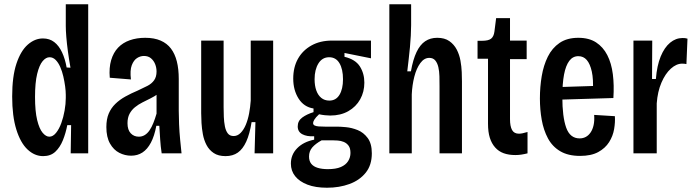

<svg xmlns="http://www.w3.org/2000/svg" viewBox="-20 -718 3256 899"><path d="M182 13Q142 13 109 -18Q76 -49 56.5 -111.5Q37 -174 37 -266Q37 -360 57 -420Q77 -480 110 -509Q143 -538 181 -538Q212 -538 234 -521Q256 -504 270.5 -473Q285 -442 292 -402L310 -401Q303 -440 298 -477Q293 -514 290.5 -545Q288 -576 288 -596V-698H393V-268V0H311L313 -132H295Q288 -95 274.5 -61.5Q261 -28 239 -7.5Q217 13 182 13ZM211 -78Q228 -78 242.5 -96Q257 -114 267 -141.5Q277 -169 282.5 -200.5Q288 -232 288 -259V-274Q288 -291 285 -313.5Q282 -336 276.5 -360Q271 -384 262 -404.5Q253 -425 240.5 -437.5Q228 -450 212 -450Q195 -450 179.5 -431.5Q164 -413 154 -372Q144 -331 144 -264Q144 -197 154 -156Q164 -115 179.5 -96.5Q195 -78 211 -78Z M594 11Q565 11 538.5 -2.5Q512 -16 495 -46Q478 -76 478 -123Q478 -160 489 -186Q500 -212 520 -231.5Q540 -251 567 -266Q594 -281 625 -294Q651 -306 670.5 -316Q690 -326 701.5 -342Q713 -358 713 -383Q713 -401 706.5 -417.5Q700 -434 687 -445Q674 -456 654 -456Q637 -456 621.5 -446Q606 -436 597 -412.5Q588 -389 593 -346L494 -354Q490 -401 500.5 -436.5Q511 -472 533 -495Q555 -518 587.5 -529.5Q620 -541 660 -541Q702 -541 732 -528Q762 -515 780.5 -490.5Q799 -466 808 -430.5Q817 -395 817 -348V-199Q817 -172 818.5 -136Q820 -100 823.5 -64Q827 -28 830 0H737Q732 -33 730 -65Q728 -97 726 -129H712Q703 -81 686.5 -50Q670 -19 647 -4Q624 11 594 11ZM630 -78Q645 -78 657.5 -85.5Q670 -93 680 -107.5Q690 -122 698 -142Q706 -162 713 -186V-298L744 -305Q736 -290 720 -278.5Q704 -267 685 -257.5Q666 -248 647 -238.5Q628 -229 612 -216Q596 -203 586.5 -185Q577 -167 577 -141Q577 -110 592 -94Q607 -78 630 -78Z M1036 13Q1002 13 980.5 -1.5Q959 -16 947 -39Q935 -62 930 -89Q925 -116 923.5 -142Q922 -168 922 -188V-528H1027V-216Q1027 -194 1028 -170.5Q1029 -147 1033 -126.5Q1037 -106 1046.5 -93.5Q1056 -81 1074 -81Q1092 -81 1106.5 -95.5Q1121 -110 1131 -134Q1141 -158 1146.5 -187.5Q1152 -217 1154 -247V-528H1259V-210V0H1172L1176 -146H1158Q1149 -90 1133 -55Q1117 -20 1093.5 -3.5Q1070 13 1036 13Z M1511 161Q1457 161 1419.5 146.5Q1382 132 1362 107Q1342 82 1342 48Q1342 6 1371.5 -24Q1401 -54 1451 -64V-80Q1417 -78 1395.5 -89.5Q1374 -101 1374 -126Q1374 -152 1395 -167.5Q1416 -183 1448 -193V-210Q1403 -217 1378 -256.5Q1353 -296 1353 -350Q1353 -403 1375 -442.5Q1397 -482 1438 -505Q1479 -528 1535 -528H1717V-445L1593 -470V-452Q1644 -440 1665 -407Q1686 -374 1686 -331Q1686 -288 1666.5 -253Q1647 -218 1611 -197.5Q1575 -177 1526 -177Q1516 -177 1501.5 -178.5Q1487 -180 1474 -183Q1458 -168 1452 -158Q1446 -148 1446 -142Q1446 -134 1453 -130.5Q1460 -127 1472.5 -126Q1485 -125 1503 -125H1560Q1574 -125 1600.5 -122.5Q1627 -120 1654.5 -109Q1682 -98 1701.5 -72Q1721 -46 1721 0Q1721 55 1692.5 90.5Q1664 126 1616.5 143.5Q1569 161 1511 161ZM1515 74Q1553 74 1576 64Q1599 54 1610 36.5Q1621 19 1621 -2Q1621 -24 1612 -36Q1603 -48 1589.5 -53.5Q1576 -59 1561.5 -60Q1547 -61 1537 -61H1486Q1457 -45 1442 -27.5Q1427 -10 1427 15Q1427 36 1437.5 49Q1448 62 1468 68Q1488 74 1515 74ZM1522 -247Q1553 -247 1569.5 -274Q1586 -301 1586 -347Q1586 -394 1569.5 -422Q1553 -450 1521 -450Q1489 -450 1471 -421Q1453 -392 1453 -347Q1453 -317 1461 -294.5Q1469 -272 1484.5 -259.5Q1500 -247 1522 -247Z M1803 0V-339V-698H1905V-600Q1905 -578 1903.5 -551.5Q1902 -525 1899.5 -497Q1897 -469 1893.5 -440Q1890 -411 1887 -384H1904Q1914 -440 1930.5 -474.5Q1947 -509 1971 -525Q1995 -541 2027 -541Q2062 -541 2084 -525.5Q2106 -510 2118.5 -486Q2131 -462 2136 -434Q2141 -406 2142 -380.5Q2143 -355 2143 -337V0H2038V-313Q2038 -337 2037.5 -360.5Q2037 -384 2032.5 -403.5Q2028 -423 2018 -435Q2008 -447 1990 -447Q1966 -447 1948 -422.5Q1930 -398 1920 -359Q1910 -320 1908 -276V0Z M2393 8Q2362 8 2338.5 -0.5Q2315 -9 2298.5 -27.5Q2282 -46 2273.5 -73Q2265 -100 2265 -139V-443H2216V-527H2237Q2267 -527 2279.5 -537Q2292 -547 2295 -570L2303 -633H2368V-528H2446V-441H2368V-160Q2368 -127 2377.5 -109.5Q2387 -92 2410 -92Q2417 -92 2427 -94Q2437 -96 2450 -100V0Q2434 4 2420.5 6Q2407 8 2393 8Z M2696 12Q2640 12 2603 -10Q2566 -32 2545.5 -70.5Q2525 -109 2516.5 -157Q2508 -205 2508 -257Q2508 -311 2516.5 -361.5Q2525 -412 2545 -452.5Q2565 -493 2600 -517Q2635 -541 2688 -541Q2738 -541 2771 -519.5Q2804 -498 2823.5 -460Q2843 -422 2849.5 -370.5Q2856 -319 2852 -259L2587 -251V-310L2775 -316L2756 -291Q2759 -347 2751 -383Q2743 -419 2727.5 -437Q2712 -455 2688 -455Q2662 -455 2645.5 -433Q2629 -411 2621 -369Q2613 -327 2613 -264Q2613 -171 2631 -120.5Q2649 -70 2694 -70Q2710 -70 2723 -77Q2736 -84 2745.5 -98Q2755 -112 2759.5 -132.5Q2764 -153 2762 -180L2859 -174Q2861 -146 2855.5 -113.5Q2850 -81 2832 -52.5Q2814 -24 2781 -6Q2748 12 2696 12Z M2946 0V-316V-528H3034L3033 -348H3051Q3056 -411 3073.5 -453.5Q3091 -496 3117.5 -518Q3144 -540 3176 -540Q3182 -540 3187.5 -539.5Q3193 -539 3199 -537L3194 -418Q3190 -419 3184.5 -419.5Q3179 -420 3174 -420Q3147 -420 3121 -396.5Q3095 -373 3077 -331Q3059 -289 3055 -234V0Z"/></svg>

Font: Bricolage Grotesque Condensed Medium
Style: Regular
Weight: 500
Width: 3
Designer: Mathieu Triay
Foundry: Atelier Triay
Version: Version 1.000;gftools[0.9.30]